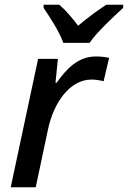

<svg xmlns="http://www.w3.org/2000/svg" viewBox="-20 -786 537 806"><path d="M246 -606H356C386 -651 462 -721 497 -753V-766H426C389 -742 348 -712 308 -678C283 -711 254 -745 229 -766H163V-753C189 -714 228 -656 246 -606ZM25 0H130L182 -245C205 -353 272 -452 364 -452C382 -452 399 -449 415 -445L438 -543C422 -547 401 -549 383 -549C308 -549 260 -498 218 -439H213L223 -539H140Z"/></svg>

Font: Noto Sans Medium
Style: Italic
Weight: 500
Italic angle: -12°
Designer: Monotype Design Team
Foundry: Monotype Imaging Inc.
Version: Version 2.013